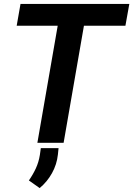

<svg xmlns="http://www.w3.org/2000/svg" viewBox="-20 -731 682 983"><path d="M622.1 -599.1H409.7L305.7 0H171.4L275.4 -599.1H65.4L85 -710.9H642.1ZM276.4 60.5Q271 110.8 246.3 155.3Q221.7 199.7 183.1 231.9L127.9 192.9Q148.9 162.6 163.6 130.9Q178.2 99.1 184.1 62.5L189 27.3H279.8Z"/></svg>

Font: Roboto Mono
Style: Bold Italic
Weight: 700
Designer: Google
Version: Version 2.000985; 2015; ttfautohint (v1.3)